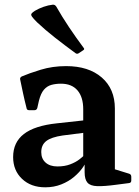

<svg xmlns="http://www.w3.org/2000/svg" viewBox="-20 -788 595 819"><path d="M173 11Q112 11 74 -25Q36 -61 36 -118Q36 -181 82 -216.5Q128 -252 223 -262L351 -276L349 -223L247 -210Q199 -203 177.5 -186.5Q156 -170 156 -139Q156 -111 174.5 -94.5Q193 -78 225 -78Q256 -78 279.5 -87Q303 -96 318.5 -108Q334 -120 340 -127L352 -115Q349 -97 334.5 -75.5Q320 -54 296.5 -34Q273 -14 241.5 -1.5Q210 11 173 11ZM335 -322Q335 -374 310.5 -402.5Q286 -431 240 -431Q218 -431 199.5 -426Q181 -421 167.5 -405.5Q154 -390 146 -358L139 -327Q136 -318 127 -318H104Q94 -318 93 -328Q85 -359 78.5 -389.5Q72 -420 66 -449Q64 -457 73 -462Q103 -475 153.5 -490.5Q204 -506 262 -506Q358 -506 414 -457.5Q470 -409 470 -325V-162H335ZM470 -162V-38L450 -72L531 -47Q540 -44 540 -34V-18Q540 -8 530 -7L476 0Q424 7 394.5 6Q365 5 353 -9Q341 -23 341 -53V-101L335 -109V-162ZM316 -561Q308 -556 301 -562Q256 -595 214.5 -627.5Q173 -660 138 -693Q122 -709 116.5 -717Q111 -725 114.5 -730Q118 -735 129 -742Q146 -752 166 -759Q186 -766 205 -768Q214 -769 220 -760Q245 -716 274.5 -672Q304 -628 336 -585Q343 -578 334 -573Z"/></svg>

Font: Hahmlet SemiBold
Style: Regular
Weight: 600
Version: Version 1.002